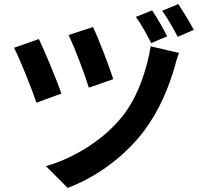

<svg xmlns="http://www.w3.org/2000/svg" viewBox="-20 -850 996 944"><path d="M437.1 -717 317.1 -677.9C346.2 -619 398.8 -479 416.9 -419L536.9 -460.9C517.8 -522 461.3 -669 437.1 -717ZM720.9 -622.2C703.8 -518.1 661.9 -378.9 583.1 -279.8C486.2 -157 337 -71 206 -33L312.9 73.9C447.8 22.7 587.7 -73.9 687.9 -206C766.7 -311.1 810 -424 837 -514.9C843 -535.9 850.1 -565.7 860.1 -589.8ZM171.2 -658 49 -615.1C76 -563.9 139.2 -406.2 159.1 -345.2L282 -389.9C259.9 -454.9 200.3 -596.9 171.2 -658ZM728 -799 648.1 -767C674 -731.2 703.8 -678.3 723 -638.1L801.8 -671.2C784.8 -706.3 751.1 -764.9 728 -799ZM856.9 -829.9 777 -796.9C802.9 -762.8 833.1 -708.1 854 -669L932.9 -703.1C914.8 -737.2 880 -794.7 856.9 -829.9Z"/></svg>

Font: Karasuma Gothic
Style: Bold
Weight: 700
Designer: Rasmus Andersson / Ryoko Nishizuka
Foundry: Genbu
Version: Version 1.00